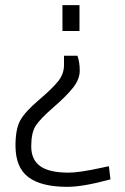

<svg xmlns="http://www.w3.org/2000/svg" viewBox="-20 -520 483 744"><path d="M40 44Q40 -19 58 -52.5Q76 -86 130 -132Q184 -178 206 -206Q228 -234 228 -268V-304H280Q289 -279 289 -246.5Q289 -214 264.5 -182Q240 -150 187.5 -104.5Q135 -59 118 -32Q101 -5 101 47Q101 99 136 124Q171 149 246 149Q287 149 374 130L402 124L408 175Q302 204 241 204Q140 204 90 166.5Q40 129 40 44ZM288 -500V-400H222V-500Z"/></svg>

Font: Titillium Web
Style: Light
Weight: 300
Version: Version 1.001;PS 57.000;hotconv 1.0.70;makeotf.lib2.5.55311